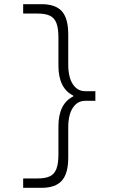

<svg xmlns="http://www.w3.org/2000/svg" viewBox="-20 -790 540 920"><path d="M179 110H91V65H161Q198 65 219.5 54.5Q241 44 250.5 18.5Q260 -7 260 -50V-184Q260 -239 278 -275Q296 -311 331 -328V-332Q296 -349 278 -385Q260 -421 260 -476V-610Q260 -654 250.5 -679Q241 -704 219.5 -714.5Q198 -725 161 -725H91V-770H179Q246 -770 276.5 -736Q307 -702 307 -625V-480Q307 -420 329 -386.5Q351 -353 389 -353H437V-307H389Q351 -307 329 -273.5Q307 -240 307 -180V-35Q307 41 276.5 75.5Q246 110 179 110Z"/></svg>

Font: M PLUS Code Latin Light
Style: Regular
Weight: 300
Designer: Coji Morishita
Foundry: UNDERFOREST DESIGN
Version: Version 1.002; ttfautohint (v1.8.3)